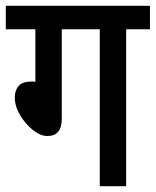

<svg xmlns="http://www.w3.org/2000/svg" viewBox="-20 -642 537 662"><path d="M193 -541V-233Q193 -173 144 -173Q119 -173 93 -194Q67 -215 49 -245.5Q31 -276 31 -306Q31 -330 44 -345.5Q57 -361 91 -361L102 -360V-541H0V-622H497V-541H415V0H324V-541Z"/></svg>

Font: Noto Sans Devanagari UI Condensed Medium
Style: Regular
Weight: 500
Width: 3
Designer: Jelle Bosma - Monotype Design Team
Foundry: Monotype Imaging Inc.
Version: Version 2.003